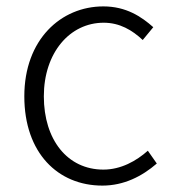

<svg xmlns="http://www.w3.org/2000/svg" viewBox="-20 -567 539 600"><path d="M300 13C367 13 424 -16 470 -56L442 -96C406 -64 358 -37 303 -37C191 -37 117 -130 117 -266C117 -402 198 -496 304 -496C354 -496 393 -473 426 -442L459 -482C422 -515 374 -547 303 -547C171 -547 56 -444 56 -266C56 -89 161 13 300 13Z"/></svg>

Font: Noto Sans Japanese Light
Style: Regular
Weight: 300
Designer: Ryoko NISHIZUKA (kana & ideographs); Paul D. Hunt (Latin, Greek & Cyrillic); Wenlong ZHANG (bopomofo); Sandoll Communica
Foundry: Adobe Systems Incorporated
Version: Version 1.000;PS 1;hotconv 1.0.78;makeotf.lib2.5.61930